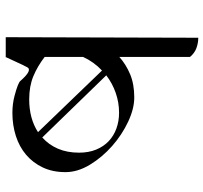

<svg xmlns="http://www.w3.org/2000/svg" viewBox="-42 -610 763 720"><g transform="rotate(-90 340.0 -250.5)"><path d="M558 111Q538 111 519 104Q500 97 486 80V-185Q458 -160 421 -144.5Q384 -129 334 -129Q292 -129 243 -152Q194 -175 152 -212Q110 -249 82 -295Q54 -341 54 -387Q54 -435 71.5 -472Q89 -509 119 -534.5Q149 -560 189.5 -573Q230 -586 276 -586Q310 -586 340 -578Q389 -565 396 -556Q431 -516 444 -526Q448 -528 486 -612L484 -611H560ZM277 -186Q315 -186 351 -198.5Q387 -211 417 -234L184 -474Q157 -450 142 -415.5Q127 -381 127 -336Q127 -300 138.5 -272Q150 -244 170 -225Q190 -206 217.5 -196Q245 -186 277 -186ZM486 -465Q451 -492 413.5 -507.5Q376 -523 327 -523Q255 -523 204 -490L435 -250Q451 -265 464 -283Q477 -301 486 -321Z"/></g></svg>

Font: uhindi15
Style: Book
Weight: 400
Designer: Jelle Bosma - Monotype Design Team
Foundry: Monotype Imaging Inc.
Version: Version 2.003